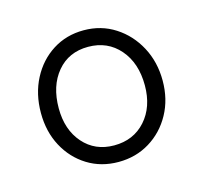

<svg xmlns="http://www.w3.org/2000/svg" viewBox="-60 -775 473 448"><g transform="rotate(-15 177.0 -551.0)"><path d="M176 -392Q134 -392 101 -412.5Q68 -433 49 -468.5Q30 -504 30 -549Q30 -595 49 -631.5Q68 -668 101 -689Q134 -710 176 -710Q218 -710 251.5 -688.5Q285 -667 304.5 -630.5Q324 -594 324 -549Q324 -504 304.5 -468.5Q285 -433 251.5 -412.5Q218 -392 176 -392ZM176 -432Q223 -432 252 -464.5Q281 -497 281 -549Q281 -603 252 -636.5Q223 -670 176 -670Q129 -670 101 -636.5Q73 -603 73 -549Q73 -497 101.5 -464.5Q130 -432 176 -432Z"/></g></svg>

Font: Lexend Deca ExtraLight
Style: Regular
Weight: 200
Designer: Bonnie Shaver-Troup, Thomas Jockin
Foundry: Lexend
Version: Version 1.008; ttfautohint (v1.8.4.7-5d5b)